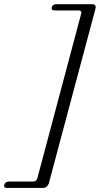

<svg xmlns="http://www.w3.org/2000/svg" viewBox="-100 -775 480 920"><path d="M79 79 289 -709.5Q293 -725 275.5 -725H162Q144 -725 148 -740.5Q152.5 -755 171 -755H339.5Q364 -755 357 -731.5L134.5 101.5Q127.5 125.5 103 125.5H-66Q-84 125.5 -79.5 110.5Q-75 95 -57 95H57Q75 95 79 79Z"/></svg>

Font: Fraunces 9pt Light
Style: Italic
Weight: 300
Italic angle: -16°
Version: Version 1.000;[0bf87f6ff]